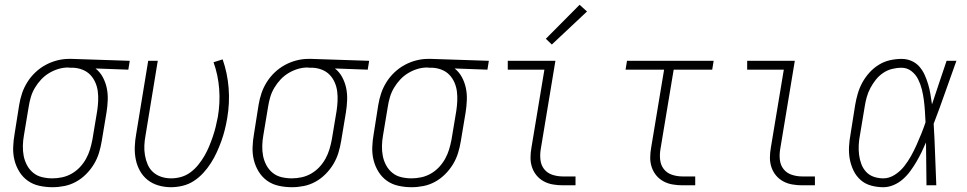

<svg xmlns="http://www.w3.org/2000/svg" viewBox="-20 -774 4040 802"><path d="M199 8Q171 8 144 2Q117 -4 96 -19Q75 -34 61 -56.5Q47 -79 40.5 -105Q34 -131 35 -159Q36 -187 41 -215L60 -335Q64 -360 72 -384Q80 -408 94 -430.5Q108 -453 127.5 -471.5Q147 -490 170 -502.5Q193 -515 218 -521.5Q243 -528 267 -528Q271 -528 274.5 -528Q278 -528 281 -528L522 -520L516 -483L379 -488Q398 -473 409.5 -451.5Q421 -430 426 -406Q431 -382 430 -356Q429 -330 425 -305L405 -185Q401 -160 393.5 -135.5Q386 -111 372.5 -88.5Q359 -66 339.5 -46.5Q320 -27 297 -14.5Q274 -2 249 3Q224 8 199 8Q199 8 199 8Q199 8 199 8ZM199 -29Q219 -29 240 -33.5Q261 -38 280 -49Q299 -60 314 -76Q329 -92 339.5 -111Q350 -130 356 -150Q362 -170 366 -191L386 -311Q389 -331 390 -351.5Q391 -372 388.5 -392Q386 -412 378 -430Q370 -448 357 -461.5Q344 -475 325.5 -482.5Q307 -490 287 -491H275Q272 -491 269.5 -491.5Q267 -492 264 -492Q244 -492 224 -486Q204 -480 185.5 -469Q167 -458 152 -442Q137 -426 126 -407.5Q115 -389 109 -369Q103 -349 100 -329L80 -209Q76 -187 75.5 -165Q75 -143 79 -122.5Q83 -102 93 -83.5Q103 -65 119 -52Q135 -39 156 -34Q177 -29 199 -29Z M694 8Q667 8 641.5 0.5Q616 -7 596.5 -22.5Q577 -38 564.5 -60.5Q552 -83 547 -108.5Q542 -134 543 -161Q544 -188 549 -215L599 -520H639L588 -209Q584 -188 583 -167Q582 -146 585.5 -125.5Q589 -105 597 -86.5Q605 -68 619.5 -55Q634 -42 653.5 -35.5Q673 -29 695 -29Q716 -29 737 -35Q758 -41 776 -54.5Q794 -68 808.5 -86Q823 -104 834 -123Q845 -142 853.5 -162.5Q862 -183 869 -203.5Q876 -224 881 -244.5Q886 -265 890 -286Q900 -345 895.5 -403Q891 -461 872 -514L910 -526Q930 -469 935 -406.5Q940 -344 929 -280Q925 -256 919 -232Q913 -208 904.5 -184.5Q896 -161 885.5 -138Q875 -115 861 -93Q847 -71 829 -51.5Q811 -32 789.5 -18Q768 -4 743 2Q718 8 694 8Z M1199 8Q1171 8 1144 2Q1117 -4 1096 -19Q1075 -34 1061 -56.5Q1047 -79 1040.5 -105Q1034 -131 1035 -159Q1036 -187 1041 -215L1060 -335Q1064 -360 1072 -384Q1080 -408 1094 -430.5Q1108 -453 1127.5 -471.5Q1147 -490 1170 -502.5Q1193 -515 1218 -521.5Q1243 -528 1267 -528Q1271 -528 1274.5 -528Q1278 -528 1281 -528L1522 -520L1516 -483L1379 -488Q1398 -473 1409.5 -451.5Q1421 -430 1426 -406Q1431 -382 1430 -356Q1429 -330 1425 -305L1405 -185Q1401 -160 1393.5 -135.5Q1386 -111 1372.5 -88.5Q1359 -66 1339.5 -46.5Q1320 -27 1297 -14.5Q1274 -2 1249 3Q1224 8 1199 8Q1199 8 1199 8Q1199 8 1199 8ZM1199 -29Q1219 -29 1240 -33.5Q1261 -38 1280 -49Q1299 -60 1314 -76Q1329 -92 1339.5 -111Q1350 -130 1356 -150Q1362 -170 1366 -191L1386 -311Q1389 -331 1390 -351.5Q1391 -372 1388.5 -392Q1386 -412 1378 -430Q1370 -448 1357 -461.5Q1344 -475 1325.5 -482.5Q1307 -490 1287 -491H1275Q1272 -491 1269.5 -491.5Q1267 -492 1264 -492Q1244 -492 1224 -486Q1204 -480 1185.5 -469Q1167 -458 1152 -442Q1137 -426 1126 -407.5Q1115 -389 1109 -369Q1103 -349 1100 -329L1080 -209Q1076 -187 1075.5 -165Q1075 -143 1079 -122.5Q1083 -102 1093 -83.5Q1103 -65 1119 -52Q1135 -39 1156 -34Q1177 -29 1199 -29Z M1699 8Q1671 8 1644 2Q1617 -4 1596 -19Q1575 -34 1561 -56.5Q1547 -79 1540.5 -105Q1534 -131 1535 -159Q1536 -187 1541 -215L1560 -335Q1564 -360 1572 -384Q1580 -408 1594 -430.5Q1608 -453 1627.5 -471.5Q1647 -490 1670 -502.5Q1693 -515 1718 -521.5Q1743 -528 1767 -528Q1771 -528 1774.5 -528Q1778 -528 1781 -528L2022 -520L2016 -483L1879 -488Q1898 -473 1909.5 -451.5Q1921 -430 1926 -406Q1931 -382 1930 -356Q1929 -330 1925 -305L1905 -185Q1901 -160 1893.5 -135.5Q1886 -111 1872.5 -88.5Q1859 -66 1839.5 -46.5Q1820 -27 1797 -14.5Q1774 -2 1749 3Q1724 8 1699 8Q1699 8 1699 8Q1699 8 1699 8ZM1699 -29Q1719 -29 1740 -33.5Q1761 -38 1780 -49Q1799 -60 1814 -76Q1829 -92 1839.5 -111Q1850 -130 1856 -150Q1862 -170 1866 -191L1886 -311Q1889 -331 1890 -351.5Q1891 -372 1888.5 -392Q1886 -412 1878 -430Q1870 -448 1857 -461.5Q1844 -475 1825.5 -482.5Q1807 -490 1787 -491H1775Q1772 -491 1769.5 -491.5Q1767 -492 1764 -492Q1744 -492 1724 -486Q1704 -480 1685.5 -469Q1667 -458 1652 -442Q1637 -426 1626 -407.5Q1615 -389 1609 -369Q1603 -349 1600 -329L1580 -209Q1576 -187 1575.5 -165Q1575 -143 1579 -122.5Q1583 -102 1593 -83.5Q1603 -65 1619 -52Q1635 -39 1656 -34Q1677 -29 1699 -29Z M2331 0Q2310 0 2289.5 -3.5Q2269 -7 2251.5 -16.5Q2234 -26 2221.5 -41Q2209 -56 2202.5 -75Q2196 -94 2196 -115Q2196 -136 2200 -158L2254 -483H2101V-520H2300L2239 -152Q2235 -129 2237.5 -106.5Q2240 -84 2253 -67.5Q2266 -51 2287 -44Q2308 -37 2331 -37H2384V0ZM2285 -588 2260 -612 2401 -754 2432 -726Z M2831 0Q2810 0 2789.5 -3.5Q2769 -7 2751.5 -16.5Q2734 -26 2721.5 -41Q2709 -56 2702.5 -75Q2696 -94 2696 -115Q2696 -136 2700 -158L2754 -483H2593L2599 -520H2961L2955 -483H2794L2739 -152Q2735 -129 2737.5 -106.5Q2740 -84 2753 -67.5Q2766 -51 2787 -44Q2808 -37 2831 -37H2884V0Z M3331 0Q3310 0 3289.5 -3.5Q3269 -7 3251.5 -16.5Q3234 -26 3221.5 -41Q3209 -56 3202.5 -75Q3196 -94 3196 -115Q3196 -136 3200 -158L3254 -483H3101V-520H3300L3239 -152Q3235 -129 3237.5 -106.5Q3240 -84 3253 -67.5Q3266 -51 3287 -44Q3308 -37 3331 -37H3384V0Z M3670 8Q3643 8 3618 1Q3593 -6 3574.5 -22.5Q3556 -39 3545 -62Q3534 -85 3529.5 -110Q3525 -135 3526.5 -162Q3528 -189 3533 -215L3552 -335Q3556 -359 3563 -383Q3570 -407 3582 -429Q3594 -451 3611.5 -470.5Q3629 -490 3651 -503.5Q3673 -517 3697.5 -522.5Q3722 -528 3746 -528Q3768 -528 3787.5 -519.5Q3807 -511 3820.5 -495.5Q3834 -480 3842.5 -461Q3851 -442 3857 -422Q3863 -402 3866.5 -380.5Q3870 -359 3873 -338Q3888 -384 3903.5 -429.5Q3919 -475 3934 -520H3975Q3951 -454 3928 -388Q3905 -322 3880 -257Q3884 -193 3886 -128.5Q3888 -64 3891 0H3850Q3849 -45 3849 -89.5Q3849 -134 3848 -179Q3839 -158 3829 -137.5Q3819 -117 3807.5 -97.5Q3796 -78 3782.5 -59.5Q3769 -41 3751.5 -25.5Q3734 -10 3712.5 -1Q3691 8 3670 8ZM3670 -29Q3694 -29 3717 -43.5Q3740 -58 3756.5 -79Q3773 -100 3785.5 -122.5Q3798 -145 3808.5 -168.5Q3819 -192 3828.5 -215.5Q3838 -239 3846 -263Q3845 -286 3843.5 -309.5Q3842 -333 3839 -356Q3836 -379 3830.5 -401Q3825 -423 3815 -443Q3805 -463 3787 -477Q3769 -491 3746 -491Q3726 -491 3706 -486Q3686 -481 3668.5 -469Q3651 -457 3638 -440.5Q3625 -424 3615.5 -406Q3606 -388 3600.5 -368.5Q3595 -349 3592 -329L3572 -209Q3568 -189 3567 -168Q3566 -147 3568.5 -127Q3571 -107 3578 -88.5Q3585 -70 3598 -56Q3611 -42 3630 -35.5Q3649 -29 3670 -29Z"/></svg>

Font: Iosevka SS04 Extralight
Style: Italic
Weight: 200
Italic angle: -9°
Monospace: yes
Designer: Belleve Invis
Foundry: Belleve Invis
Version: Version 19.0.0; ttfautohint (v1.8.4)